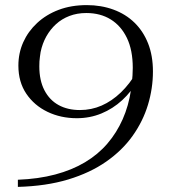

<svg xmlns="http://www.w3.org/2000/svg" viewBox="-20 -639 660 752"><path d="M320 -619Q259 -619 210 -600.5Q161 -582 125.5 -549Q90 -516 71 -473.5Q52 -431 52 -382Q52 -318 83 -272Q114 -226 166 -201Q218 -176 281 -176Q332 -176 377 -194.5Q422 -213 458.5 -246.5Q495 -280 520 -325L516 -358Q488 -310 453 -276.5Q418 -243 378 -225.5Q338 -208 293 -208Q245 -208 209.5 -227.5Q174 -247 154 -285.5Q134 -324 134 -379Q134 -389 134.5 -398.5Q135 -408 136.5 -417.5Q138 -427 139 -435Q146 -469 161.5 -496.5Q177 -524 199.5 -544.5Q222 -565 252 -576.5Q282 -588 318 -588Q373 -588 413.5 -563Q454 -538 477 -490.5Q500 -443 500 -373Q500 -358 499 -344Q498 -330 496.5 -315.5Q495 -301 493 -287Q484 -225 460.5 -172Q437 -119 400.5 -76.5Q364 -34 313 -3.5Q262 27 196 44.5Q130 62 50 65V93Q161 90 247 64Q333 38 396 -6Q459 -50 499.5 -107Q540 -164 559.5 -228.5Q579 -293 579 -359Q579 -421 560 -469Q541 -517 506.5 -550.5Q472 -584 424 -601.5Q376 -619 320 -619Z"/></svg>

Font: Roboto Serif 120pt Expanded Light
Style: Italic
Weight: 300
Width: 7
Italic angle: -10°
Designer: Greg Gazdowicz
Foundry: Commercial Type
Version: Version 1.008